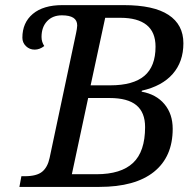

<svg xmlns="http://www.w3.org/2000/svg" viewBox="-20 -734 771 754"><path d="M64 -42H77.1Q124 -42 145.5 -59.6Q167 -77.1 174.8 -113.8L278.8 -604Q280.3 -609.9 281.7 -619.6Q283.2 -629.4 283.2 -633.8Q283.2 -654.3 268.1 -664.1Q252.9 -673.8 223.1 -673.8Q186.5 -673.8 164.8 -650.6Q143.1 -627.4 143.1 -588.9Q143.1 -578.6 145.8 -570.1Q148.4 -561.5 153.8 -553.2Q135.7 -539.1 116.2 -539.1Q96.2 -539.1 82 -552.7Q67.9 -566.4 67.9 -585.9Q67.9 -645 108.9 -679.4Q149.9 -713.9 225.1 -713.9H465.8Q583.5 -713.9 641.8 -675.5Q700.2 -637.2 700.2 -564Q700.2 -491.7 658.4 -443.8Q616.7 -396 537.1 -377.9L536.1 -374Q593.3 -363.8 625.7 -325.2Q658.2 -286.6 658.2 -228Q658.2 -118.2 584.5 -59.1Q510.7 0 370.1 0H56.2ZM262.2 -49.8H358.9Q455.1 -49.8 502.4 -94.2Q549.8 -138.7 549.8 -234.9Q549.8 -292.5 515.6 -320.8Q481.4 -349.1 410.2 -349.1H326.2ZM335.9 -398.9H413.1Q502.9 -398.9 546.9 -436Q590.8 -473.1 590.8 -550.8Q590.8 -607.9 555.7 -636Q520.5 -664.1 453.1 -664.1H393.1Z"/></svg>

Font: Droid Serif
Style: Italic
Weight: 400
Italic angle: -12°
Designer: Monotype Design team
Foundry: Monotype Imaging Inc.
Version: Version 1.03